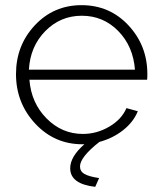

<svg xmlns="http://www.w3.org/2000/svg" viewBox="-20 -549 623 744"><path d="M551 -262Q551 -245 550 -240H94Q101 -150 160.5 -90Q220 -30 301 -30Q355 -30 403 -58Q451 -86 470 -130L514 -118Q497 -76 457 -44.5Q417 -13 365 1Q290 60 290 96Q290 115 307 125Q324 135 364 141L349 175Q252 164 252 103Q252 58 307 10H299Q191 10 116.5 -70Q42 -150 42 -262Q42 -373 115 -451Q188 -529 296 -529Q405 -529 478 -450.5Q551 -372 551 -262ZM92 -279H503Q496 -370 438 -429Q380 -488 297 -488Q214 -488 155.5 -428.5Q97 -369 92 -279Z"/></svg>

Font: Raleway-v4020 Light
Style: Regular
Weight: 300
Designer: Matt McInerney, Pablo Impallari, Rodrigo Fuenzalida
Foundry: Matt McInerney, Pablo Impallari, Rodrigo Fuenzalida
Version: Version 4.020;PS 004.020;hotconv 1.0.88;makeotf.lib2.5.64775